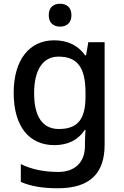

<svg xmlns="http://www.w3.org/2000/svg" viewBox="-20 -764 660 1024"><path d="M301 -744C267 -744 240 -727 240 -683C240 -640 267 -622 301 -622C333 -622 361 -640 361 -683C361 -727 333 -744 301 -744ZM269 -549C135 -549 53 -443 53 -269C53 -91 134 10 270 10C343 10 397 -18 432 -71H436C435 -56 433 -20 433 -4V15C433 101 380 153 291 153C212 153 145 138 91 111V206C145 230 209 240 289 240C459 240 538 161 538 8V-539H451L439 -469H434C396 -522 341 -549 269 -549ZM292 -462C393 -462 436 -404 436 -269V-248C436 -128 394 -76 294 -76C207 -76 162 -142 162 -267C162 -392 209 -462 292 -462Z"/></svg>

Font: Noto Sans Canadian Aboriginal Medium
Style: Regular
Weight: 500
Designer: Monotype Design Team, Typotheque's Kevin King
Foundry: Monotype Imaging Inc.
Version: Version 2.004